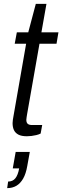

<svg xmlns="http://www.w3.org/2000/svg" viewBox="-20 -693 322 992"><path d="M119 11Q91 11 75 2.5Q59 -6 52 -21Q45 -36 45 -57Q45 -65 46.5 -74.5Q48 -84 50 -95L115 -467H56L67 -526H126L165 -673H220L194 -526H282L272 -467H184L120 -103Q119 -96 117.5 -87.5Q116 -79 116 -74Q116 -60 123 -53.5Q130 -47 146 -47H198L190 -3Q180 2 167.5 5Q155 8 142.5 9.5Q130 11 119 11ZM17 279 22 245Q46 245 59.5 228Q73 211 79 177H46L61 92H134L121 164Q114 205 99.5 230Q85 255 64.5 267Q44 279 17 279Z"/></svg>

Font: Archivo SemiCondensed Light
Style: Italic
Weight: 300
Width: 4
Italic angle: -10°
Designer: Hector Gatti
Foundry: Omnibus-Type
Version: Version 2.001